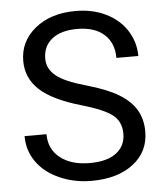

<svg xmlns="http://www.w3.org/2000/svg" viewBox="-52 -767 698 822"><g transform="rotate(-5 296.5 -356.0)"><path d="M292 -316.9Q171.4 -351.6 116.5 -402.1Q61.5 -452.6 61.5 -526.9Q61.5 -610.8 128.7 -665.8Q195.8 -720.7 303.2 -720.7Q376.5 -720.7 433.8 -692.4Q491.2 -664.1 522.7 -614.3Q554.2 -564.5 554.2 -505.4H460Q460 -569.8 418.9 -606.7Q377.9 -643.6 303.2 -643.6Q233.9 -643.6 195.1 -613Q156.2 -582.5 156.2 -528.3Q156.2 -484.9 193.1 -454.8Q230 -424.8 318.6 -399.9Q407.2 -375 457.3 -345Q507.3 -314.9 531.5 -274.9Q555.7 -234.9 555.7 -180.7Q555.7 -94.2 488.3 -42.2Q420.9 9.8 308.1 9.8Q234.9 9.8 171.4 -18.3Q107.9 -46.4 73.5 -95.2Q39.1 -144 39.1 -206.1H133.3Q133.3 -141.6 180.9 -104.2Q228.5 -66.9 308.1 -66.9Q382.3 -66.9 421.9 -97.2Q461.4 -127.4 461.4 -179.7Q461.4 -231.9 424.8 -260.5Q388.2 -289.1 292 -316.9Z"/></g></svg>

Font: Noboto
Style: Regular
Weight: 400
Designer: Google
Version: Version 2.001101; 2014